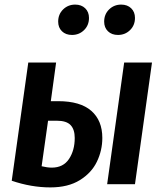

<svg xmlns="http://www.w3.org/2000/svg" viewBox="-20 -801 710 835"><path d="M425 -201Q425 -147 401.5 -98Q378 -49 327 -17.5Q276 14 199 14Q116 14 31 -15L103 -529H224L201 -361H233Q329 -361 377 -319Q425 -277 425 -201ZM641 -529 567 0H446L520 -529ZM305 -201Q305 -238 287 -257Q269 -276 227 -276H189L161 -78Q186 -72 205 -72Q255 -72 280 -109.5Q305 -147 305 -201ZM233 -707Q233 -739 254.5 -760Q276 -781 307 -781Q334 -781 350.5 -765Q367 -749 367 -723Q367 -691 345.5 -670Q324 -649 293 -649Q266 -649 249.5 -665Q233 -681 233 -707ZM433 -707Q433 -739 454.5 -760Q476 -781 507 -781Q534 -781 550.5 -765Q567 -749 567 -723Q567 -691 545.5 -670Q524 -649 493 -649Q466 -649 449.5 -665Q433 -681 433 -707Z"/></svg>

Font: Fira Sans Condensed Medium
Style: Italic
Weight: 500
Width: 3
Italic angle: -8°
Designer: bBox Type GmbH & Carrois Corporate GbR & Edenspiekermann AG
Foundry: bBox Type GmbH & Carrois Corporate GbR & Edenspiekermann AG
Version: Version 4.301